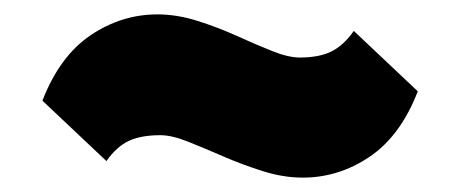

<svg xmlns="http://www.w3.org/2000/svg" viewBox="-20 -391 640 267"><path d="M401 -144Q374 -144 345.5 -153Q317 -162 290.5 -173.5Q264 -185 241.5 -194Q219 -203 203 -203Q176 -203 159 -195Q142 -187 128 -167L39 -251Q63 -313 106 -342Q149 -371 199 -371Q226 -371 254.5 -362Q283 -353 309.5 -341Q336 -329 358.5 -320Q381 -311 397 -311Q424 -311 441 -319.5Q458 -328 472 -348L561 -264Q537 -202 494 -173Q451 -144 401 -144Z"/></svg>

Font: Livvic Black
Style: Regular
Weight: 900
Designer: Jacques Le Bailly, Baron von Fonthausen
Version: Version 1.001; ttfautohint (v1.8.2)